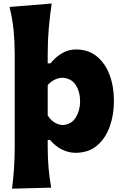

<svg xmlns="http://www.w3.org/2000/svg" viewBox="-20 -871 716 1114"><path d="M49.8 223.6Q57.6 163.6 61.5 103.8Q65.4 43.9 65.4 -26.9V-560.5Q65.4 -629.4 58.8 -695.8Q52.2 -762.2 35.2 -830.6L279.8 -850.6Q270 -783.7 263.4 -711.4Q256.8 -639.2 256.8 -560.5V-503.4H272.9Q300.8 -538.6 338.4 -561.3Q376 -584 420.4 -584Q492.2 -584 541.3 -544.2Q590.3 -504.4 615.7 -436.8Q641.1 -369.1 641.1 -284.7Q641.1 -205.6 616.9 -137.2Q592.8 -68.8 543.2 -26.6Q493.7 15.6 417 15.6Q379.9 15.6 341.6 -2.4Q303.2 -20.5 270 -59.1H256.8V-16.1Q256.8 46.4 261.7 102.1Q266.6 157.7 276.9 217.8ZM342.3 -145.5Q394 -147.9 419.4 -189Q444.8 -230 444.8 -282.7Q444.8 -338.4 419.2 -377.9Q393.6 -417.5 341.8 -419.9Q319.3 -419.4 296.9 -408.4Q274.4 -397.5 256.8 -377.4V-201.2Q289.6 -149.9 342.3 -145.5Z"/></svg>

Font: Pinar ExtraBold
Style: Regular
Weight: 800
Designer: Amin Abedi
Version: Version 3.000